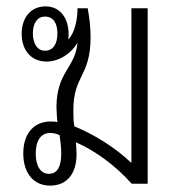

<svg xmlns="http://www.w3.org/2000/svg" viewBox="-20 -576 559 602"><path d="M137 6C192 6 220 -34 220 -92C220 -105 219 -117 218 -130C279 -103 341 -58 393 0H443V-550H392V-65C341 -114 274 -155 213 -180C210 -197 210 -216 210 -231C210 -341 264 -335 264 -460C264 -492 260 -522 255 -550H223C223 -511 213 -471 194 -452C195 -458 195 -464 195 -470C195 -517 170 -556 123 -556C75 -556 48 -519 48 -470C48 -417 79 -383 126 -383C166 -383 204 -409 223 -442C216 -363 158 -351 157 -242C158 -225 158 -208 160 -193C153 -195 146 -195 138 -195C89 -195 53 -160 53 -95C53 -31 87 6 137 6ZM121 -417C96 -417 83 -441 83 -471C83 -502 96 -524 121 -524C148 -524 160 -502 160 -471C160 -439 147 -417 121 -417ZM133 -31C108 -31 92 -55 92 -94C92 -135 108 -159 137 -159C149 -159 157 -157 167 -152C169 -136 172 -115 172 -94C172 -56 161 -31 133 -31Z"/></svg>

Font: Noto Sans Thai Looped Condensed Light
Style: Regular
Weight: 300
Width: 3
Designer: Sasikarn Vongin, Ben Mitchell
Foundry: The Fontpad Ltd
Version: Version 1.001